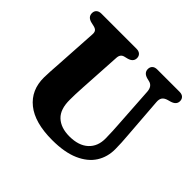

<svg xmlns="http://www.w3.org/2000/svg" viewBox="-169 -896 1111 1111"><g transform="rotate(45 386.0 -340.5)"><path d="M595.5 -304 578.5 -568.5Q575.5 -610 543.5 -618L525 -622.5Q488 -632.5 488 -663.5Q488 -680 498.5 -690Q509 -700 528.5 -700H710.5Q730.5 -700 741 -690Q751.5 -680 751.5 -663.5Q751.5 -634 714.5 -623L696.5 -618Q674 -611.5 665.2 -598.2Q656.5 -585 658.5 -562.5L678 -305Q682.5 -255 683 -203Q683.5 -139 651.8 -89Q620 -39 554 -10Q488 19 387 19Q244.5 19 170.5 -40.5Q96.5 -100 97.5 -204.5Q97.5 -222.5 99.5 -255.5Q101.5 -288.5 104 -325L119.5 -579.5Q120.5 -596.5 113.5 -605.2Q106.5 -614 88 -618L68 -622.5Q30.5 -631.5 30.5 -663.5Q30.5 -680 41.2 -690Q52 -700 71.5 -700H358.5Q378 -700 388.8 -690Q399.5 -680 399.5 -663.5Q399.5 -633 362 -623L341.5 -618Q315 -611.5 313.5 -580.5L298 -320.5Q296 -289.5 295.2 -264.2Q294.5 -239 294.5 -220Q293.5 -140.5 333 -103.5Q372.5 -66.5 442.5 -66.5Q518 -66.5 559.2 -104.2Q600.5 -142 599.5 -207.5Q599 -242 597.8 -263.5Q596.5 -285 595.5 -304Z"/></g></svg>

Font: Fraunces 9pt Soft
Style: Bold
Weight: 700
Version: Version 1.000;[b76b70a41]